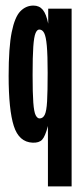

<svg xmlns="http://www.w3.org/2000/svg" viewBox="-20 -502 290 689"><path d="M152 167V-50Q142 -12 131 -0.5Q120 11 97 10Q48 8 29.5 -50Q11 -108 11 -230Q11 -332 22 -386.5Q33 -441 53 -461.5Q73 -482 100 -482Q121 -482 133.5 -467Q146 -452 153 -417V-471H237V167ZM122 -77Q134 -77 140.5 -90Q147 -103 149 -138.5Q151 -174 151 -241Q151 -304 148 -337.5Q145 -371 138.5 -383.5Q132 -396 121 -396Q113 -396 107.5 -383Q102 -370 99.5 -335Q97 -300 97 -233Q97 -168 99.5 -134Q102 -100 108 -88.5Q114 -77 122 -77Z"/></svg>

Font: Inconsolata UltraCondensed Black
Style: Regular
Weight: 900
Width: 1
Monospace: yes
Designer: Raph Levien, Cyreal, Brenton Simpson
Foundry: Raph Levien, Cyreal, Google
Version: Version 3.001; ttfautohint (v1.8.2.53-6de2)